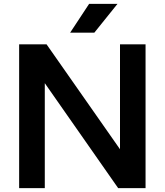

<svg xmlns="http://www.w3.org/2000/svg" viewBox="-20 -968 848 988"><path d="M78.5 0V-740H219.5L597.5 -200V-740H729V0H588L210.5 -540V0ZM341 -800 438.5 -948H584.5L465.5 -800Z"/></svg>

Font: Encode Sans SmExp SmBold
Style: Regular
Weight: 600
Width: 6
Designer: Multiple Designers
Foundry: Impallari Type
Version: Version 3.002; ttfautohint (v1.8.3) -l 8 -r 50 -G 200 -x 14 